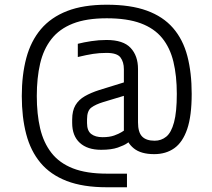

<svg xmlns="http://www.w3.org/2000/svg" viewBox="-20 -681 897 814"><path d="M72.4 -273.9Q72.4 -363.6 91.6 -435.3Q110.8 -506.9 153.3 -557.2Q195.8 -607.5 264.6 -634.3Q333.3 -661 432.6 -661Q533.9 -661 602.6 -635.9Q671.4 -610.9 713.6 -562.3Q755.8 -513.7 774.3 -443.3Q792.7 -372.9 792.7 -283.1Q792.7 -189.5 773.6 -133.6Q754.4 -77.7 718.9 -52.6Q683.5 -27.5 633.7 -27.5Q577.5 -27.5 547.3 -52Q517.1 -76.4 510.4 -115.4L531.8 -83Q531.8 -83 519.2 -73.9Q506.5 -64.8 479.5 -55.4Q452.4 -45.9 408.6 -45.9Q350.6 -45.9 318.3 -75.5Q286 -105.1 286 -159.7V-174.3Q286 -211.6 299.9 -235Q313.8 -258.4 339.7 -273.2Q365.6 -288 399.9 -299L505.2 -331.6V-387.5Q505.2 -418.1 490.8 -437.4Q476.4 -456.7 431.7 -456.7Q400.9 -456.7 374.2 -452.5Q347.4 -448.3 309.9 -439.3V-495.3Q335.2 -501.8 367 -506.6Q398.8 -511.5 431.7 -511.5Q502.6 -511.5 533.8 -477.9Q565.1 -444.4 565.1 -388.7V-162.3Q565.1 -120.1 582.5 -102.3Q599.8 -84.4 635.8 -84.4Q663.8 -84.4 685 -101.7Q706.1 -118.9 717.8 -162.4Q729.6 -205.8 729.6 -283.1Q729.6 -359.7 715.2 -419.3Q700.8 -478.8 667.4 -519.8Q634 -560.8 576.7 -582.2Q519.4 -603.5 432.6 -603.5Q346 -603.5 288.8 -580.9Q231.5 -558.3 197.9 -515.2Q164.2 -472.1 150.1 -411.3Q136 -350.4 136 -273.9Q136 -197.5 150.2 -136.7Q164.5 -76 198.1 -32.9Q231.7 10.2 289 32.7Q346.3 55.2 432.6 55.2H518.3V112.9H432.4Q332.1 112.9 263 86.3Q193.8 59.6 151.8 9.3Q109.8 -40.9 91.1 -112.5Q72.4 -184.1 72.4 -273.9ZM505.2 -127.1V-274.7L417.7 -248.3Q385.1 -238.3 367 -224.8Q349 -211.3 349 -175.1V-159.1Q349 -126.8 366.5 -113.1Q384.1 -99.4 414.9 -99.4Q444.3 -99.4 464.1 -106.5Q483.9 -113.7 494.6 -120.4Q505.2 -127.1 505.2 -127.1Z"/></svg>

Font: Khand Variable Light
Style: Regular
Weight: 300
Designer: Satya Rajpurohit
Foundry: Indian Type Foundry
Version: Version 3.000